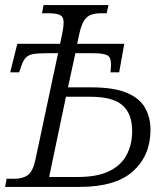

<svg xmlns="http://www.w3.org/2000/svg" viewBox="-39 -734 650 754"><path d="M-19 0 -13 -32H18Q51 -32 71 -47Q91 -62 101 -111L189 -525H144Q107 -525 88 -521Q69 -517 58.5 -503Q48 -489 40 -460L36 -450H1L29 -562H197L206 -605Q216 -653 205.5 -667.5Q195 -682 152 -682H126L132 -714H387L380 -682H360Q337 -682 320 -676.5Q303 -671 291.5 -653.5Q280 -636 272 -599L264 -562H449L429 -450H395L396 -462Q400 -503 386.5 -514Q373 -525 329 -525H257L228 -391H318Q408 -391 459 -369.5Q510 -348 531 -310Q552 -272 552 -224Q552 -124 484 -62Q416 0 273 0ZM267 -39Q343 -39 390 -62Q437 -85 458.5 -126Q480 -167 480 -219Q480 -288 441.5 -321Q403 -354 317 -354H220L154 -39Z"/></svg>

Font: Noto Serif Light
Style: Italic
Weight: 300
Italic angle: -12°
Designer: Monotype Design Team
Foundry: Monotype Imaging Inc.
Version: Version 2.013